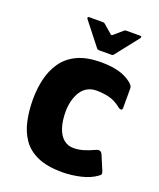

<svg xmlns="http://www.w3.org/2000/svg" viewBox="-124 -718 666 803"><g transform="rotate(20 209.0 -316.0)"><path d="M248 8Q182 8 139 -11Q96 -30 72.5 -64Q49 -98 39.5 -142.5Q30 -187 30 -237Q30 -284 40 -327Q50 -370 74 -405Q98 -440 140 -460Q182 -480 247 -480Q291 -480 324.5 -471Q358 -462 384 -441Q392 -433 394.5 -429Q397 -425 397 -417V-332Q397 -323 391 -322.5Q385 -322 380 -326Q352 -349 324.5 -355.5Q297 -362 267 -362Q245 -362 227.5 -352Q210 -342 199 -324.5Q188 -307 182 -284Q176 -261 176 -236Q176 -194 186 -164Q196 -134 214.5 -118.5Q233 -103 258 -103Q279 -103 300.5 -109Q322 -115 350 -128Q370 -137 378 -119L405 -55Q409 -46 407.5 -41Q406 -36 398 -31Q371 -11 329.5 -1.5Q288 8 248 8ZM218 -524Q213 -524 210 -528L129 -631Q127 -634 128 -637Q129 -640 133 -640H196Q201 -640 205 -636L242 -604Q247 -599 252 -604L289 -636Q293 -640 298 -640H361Q366 -640 366.5 -637Q367 -634 365 -631L284 -528Q281 -524 276 -524Z"/></g></svg>

Font: Glory ExtraBold
Style: Regular
Weight: 800
Designer: Robert Leuschke
Foundry: Robert Leuschke
Version: Version 1.011